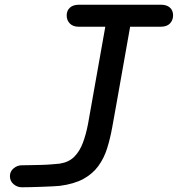

<svg xmlns="http://www.w3.org/2000/svg" viewBox="-20 -792 752 812"><path d="M72 0Q53 0 37.5 -13Q22 -26 22 -47Q22 -67 37.5 -80Q53 -93 72 -93Q82 -93 104 -93.5Q126 -94 151.5 -94.5Q177 -95 199.5 -97Q222 -99 233 -100Q271 -106 294 -129Q317 -152 330.5 -188Q344 -224 352.5 -269Q361 -314 369 -362L433 -722H538L472 -350Q463 -300 454.5 -253Q446 -206 433 -164.5Q420 -123 396 -90Q372 -57 333 -35.5Q294 -14 233 -6Q225 -5 204 -4Q183 -3 157.5 -2Q132 -1 108.5 -0.5Q85 0 72 0ZM312 -679Q289 -679 275.5 -692.5Q262 -706 262 -727Q262 -747 275.5 -759.5Q289 -772 314 -772H661Q685 -772 698.5 -760Q712 -748 712 -727Q712 -707 699 -693Q686 -679 660 -679Z"/></svg>

Font: Edu VIC WA NT Beginner SemiBold
Style: Regular
Weight: 600
Designer: Tina and Corey Anderson
Foundry: Google for Education
Version: Version 1.003